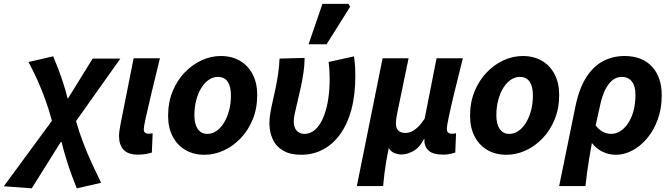

<svg xmlns="http://www.w3.org/2000/svg" viewBox="-109 -803 3539 1011"><path d="M58.1 188.7 -88.9 177.8 164.3 -166.9Q149.9 -221.7 130.7 -275.3Q111.4 -328.9 88.7 -379.7Q65.9 -430.5 41.2 -476.4L171 -506.5Q182.9 -478.5 196.8 -442.5Q210.7 -406.5 223.7 -366.4Q236.7 -326.4 246.6 -285.6H249.7L378.9 -494.5H524.8L291.3 -165.3Q307.7 -107.2 329.9 -49.5Q352 8.2 376.5 61Q400.9 113.9 423.3 159.6L295.2 188.7Q283.8 160.5 269.5 122Q255.2 83.5 241.2 38.3Q227.1 -6.9 215 -55.3H211Z M618.1 11.3Q565.2 11.3 541.5 -14.6Q517.8 -40.5 517.8 -85.7Q517.8 -98.9 519.7 -113.3Q521.6 -127.7 525.1 -146.3L594.6 -496.1H733Q708 -393.8 688.8 -313.7Q669.5 -233.6 658.8 -184Q648 -134.5 648 -122.6Q648 -109 655.3 -103.9Q662.6 -98.7 672.1 -98.7Q676.7 -98.7 682.7 -99.2Q688.6 -99.7 694.8 -101.1L690.6 0.4Q678.6 4.2 660.2 7.7Q641.7 11.3 618.1 11.3Z M968.1 12Q910.2 12 867.1 -13.3Q823.9 -38.6 800.1 -84.7Q776.2 -130.8 776.2 -192.5Q776.2 -264.4 800 -322.2Q823.8 -380.1 863.8 -421.7Q903.9 -463.4 953.2 -485.8Q1002.6 -508.1 1053.5 -508.1Q1111.4 -508.1 1154.6 -482.8Q1197.7 -457.5 1221.6 -411.4Q1245.4 -365.3 1245.4 -303.6Q1245.4 -231.7 1221.6 -173.9Q1197.8 -116.1 1157.8 -74.4Q1117.8 -32.7 1068.5 -10.4Q1019.2 12 968.1 12ZM983.3 -98Q1008.5 -98 1030.9 -113.5Q1053.3 -129 1070.3 -156.5Q1087.3 -184 1097.2 -221Q1107 -258 1107 -300.9Q1107 -346.9 1090 -372.5Q1073 -398.1 1038.4 -398.1Q1013.2 -398.1 990.8 -383Q968.3 -367.9 951.3 -340.4Q934.3 -313 924.5 -276Q914.6 -239 914.6 -195.2Q914.6 -150.3 932.1 -124.2Q949.5 -98 983.3 -98Z M1476.8 12Q1419.4 12 1382.3 -9.6Q1345.1 -31.2 1327.4 -69.2Q1309.6 -107.2 1309.6 -154.4Q1309.6 -177.7 1314.4 -206.8Q1319.2 -236 1326.9 -269.7Q1334.7 -303.5 1342.5 -340.5Q1350.2 -377.6 1355.8 -416.4Q1361.4 -455.2 1363 -494.5L1494.9 -498.1Q1494.9 -461.6 1489.2 -422.3Q1483.5 -382.9 1474.9 -343.3Q1466.3 -303.8 1457.7 -268.7Q1449.2 -233.6 1443.5 -206.8Q1437.8 -180 1437.8 -165.3Q1437.8 -131.3 1453.4 -114.7Q1469 -98 1493.7 -98Q1523.5 -98 1547.8 -118Q1572 -138 1589.7 -176Q1607.3 -214 1617.1 -267.9Q1626.9 -321.8 1626.9 -389.4Q1626.9 -410.1 1625.5 -433.6Q1624 -457 1621.5 -476.7L1755 -506.1Q1760 -471.2 1761 -447.4Q1762 -423.5 1762 -402.8Q1762 -301.5 1740.8 -224.3Q1719.5 -147.1 1680.9 -94.5Q1642.4 -41.9 1590.4 -14.9Q1538.4 12 1476.8 12ZM1515.8 -569.9 1588.9 -782.7H1726L1734.6 -767.2L1610.6 -569.9Z M1770 176.7 1905.6 -496.1H2042.4L1982.4 -206.5Q1979.2 -192.1 1977.5 -177.3Q1975.7 -162.4 1975.7 -154.8Q1975.7 -125.9 1989.2 -114.4Q2002.7 -103 2025.7 -103Q2042.1 -103 2058.1 -110.2Q2074.1 -117.4 2091.3 -133.6Q2108.5 -149.9 2127 -178L2189.7 -496.1H2328.2Q2302.9 -395.7 2283.7 -316.6Q2264.5 -237.4 2254.2 -187.8Q2243.8 -138.2 2243.8 -125.1Q2243.8 -109.6 2251.5 -104.2Q2259.1 -98.7 2269.1 -98.7Q2274.3 -98.7 2280.5 -99.4Q2286.7 -100.1 2292.4 -101.1L2288.2 0.4Q2277 4.2 2261.2 7.7Q2245.4 11.3 2224.3 11.3Q2173.4 11.3 2150.3 -8Q2127.2 -27.4 2125.5 -60.1Q2125.5 -62.1 2125.9 -63.9Q2126.2 -65.8 2126.9 -70H2122.9Q2100.2 -25.3 2067.1 -7.5Q2034 10.4 2004.7 10.4Q1985.8 10.4 1967.5 2.8Q1949.1 -4.7 1937.9 -23.9Q1930 14.7 1924.6 47.6Q1919.2 80.5 1915.2 111.7Q1911.3 142.8 1908.4 176.7Z M2558.1 12Q2500.2 12 2457.1 -13.3Q2413.9 -38.6 2390.1 -84.7Q2366.2 -130.8 2366.2 -192.5Q2366.2 -264.4 2390 -322.2Q2413.8 -380.1 2453.8 -421.7Q2493.9 -463.4 2543.2 -485.8Q2592.6 -508.1 2643.5 -508.1Q2701.4 -508.1 2744.6 -482.8Q2787.7 -457.5 2811.6 -411.4Q2835.4 -365.3 2835.4 -303.6Q2835.4 -231.7 2811.6 -173.9Q2787.8 -116.1 2747.8 -74.4Q2707.8 -32.7 2658.5 -10.4Q2609.2 12 2558.1 12ZM2573.3 -98Q2598.5 -98 2620.9 -113.5Q2643.3 -129 2660.3 -156.5Q2677.3 -184 2687.2 -221Q2697 -258 2697 -300.9Q2697 -346.9 2680 -372.5Q2663 -398.1 2628.4 -398.1Q2603.2 -398.1 2580.8 -383Q2558.3 -367.9 2541.3 -340.4Q2524.3 -313 2514.5 -276Q2504.6 -239 2504.6 -195.2Q2504.6 -150.3 2522.1 -124.2Q2539.5 -98 2573.3 -98Z M2835.3 176.7 2921 -242.6Q2940.5 -337.6 2978.2 -396.2Q3015.9 -454.9 3067.4 -481.5Q3118.9 -508.1 3179.3 -508.1Q3272.4 -508.1 3323.9 -452.5Q3375.4 -396.8 3375.4 -301.8Q3375.4 -230.4 3354 -172.6Q3332.5 -114.8 3297.3 -73.4Q3262.2 -32.1 3219.6 -10Q3177 12 3134.1 12Q3097.5 12 3064.3 -3.9Q3031 -19.8 3007.6 -50.1Q3000 -9.6 2994 27.7Q2988 65 2982.9 101.8Q2977.7 138.7 2973.7 176.7ZM3108.1 -98Q3133.5 -98 3156.5 -112.1Q3179.5 -126.1 3197.8 -153.2Q3216.2 -180.3 3226.6 -218.5Q3237 -256.6 3237 -304.8Q3237 -349.7 3218 -373.9Q3199 -398.1 3164.1 -398.1Q3140.4 -398.1 3119 -382.9Q3097.7 -367.6 3080.3 -335.3Q3062.9 -302.9 3051.8 -252.6L3027.5 -142.7Q3040.1 -126.1 3053.6 -116.4Q3067.2 -106.6 3081.2 -102.3Q3095.2 -98 3108.1 -98Z"/></svg>

Font: Source Sans 3
Style: Italic
Weight: 200
Italic angle: -11°
Designer: Paul D. Hunt
Foundry: Adobe
Version: Version 3.046;hotconv 1.0.118;makeotfexe 2.5.65603